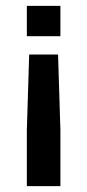

<svg xmlns="http://www.w3.org/2000/svg" viewBox="-20 -636 299 658"><path d="M72 -616H187V-512H72ZM72 -190 80 -449H179L187 -190V2H72Z"/></svg>

Font: Athiti SemiBold
Style: Regular
Weight: 600
Designer: CadsonDemak Team
Foundry: CadsonDemak
Version: Version 1.032